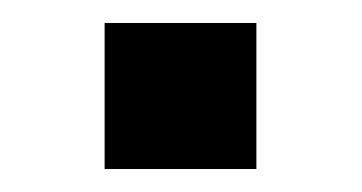

<svg xmlns="http://www.w3.org/2000/svg" viewBox="-20 -147 315 167"><path d="M71 0V-127H203V0Z"/></svg>

Font: Nunito Sans 10pt SemiExpanded SemiBold
Style: Regular
Weight: 600
Width: 6
Designer: Vernon Adams
Foundry: Vernon Adams
Version: Version 3.101;gftools[0.9.27]